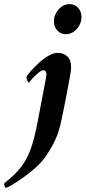

<svg xmlns="http://www.w3.org/2000/svg" viewBox="-106 -693 413 926"><path d="M113 -302Q114 -305 116 -317.5Q118 -330 118 -334Q118 -341 115 -347.5Q112 -354 104 -354Q94 -354 77.5 -340.5Q61 -327 48.5 -312.5Q36 -298 34 -295Q29 -295 25 -306Q21 -317 21 -321Q27 -333 44 -352Q61 -371 83 -391Q105 -411 128.5 -424.5Q152 -438 172 -438Q201 -438 219 -420.5Q237 -403 237 -369Q237 -359 234 -339Q231 -319 229 -311Q229 -311 225.5 -291.5Q222 -272 216 -241.5Q210 -211 203.5 -177.5Q197 -144 191 -117Q179 -56 157.5 -12Q136 32 106 73Q90 94 64 117Q38 140 9 161Q-20 182 -43.5 196Q-67 210 -77 213Q-81 213 -83.5 205.5Q-86 198 -86 191Q-34 151 -4.5 112.5Q25 74 42.5 24.5Q60 -25 74 -98ZM230 -673Q255 -673 271 -655Q287 -637 287 -611Q287 -579 264.5 -553.5Q242 -528 211 -528Q186 -528 170 -546.5Q154 -565 154 -590Q154 -622 176.5 -647.5Q199 -673 230 -673Z"/></svg>

Font: Amiri
Style: Bold Italic
Weight: 700
Italic angle: 10°
Designer: Khaled Hosny
Version: Version 0.113